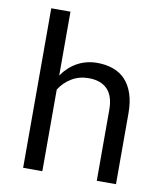

<svg xmlns="http://www.w3.org/2000/svg" viewBox="-84 -820 767 889"><g transform="rotate(10 300.0 -375.0)"><path d="M175.3 -449.7Q203.6 -491.2 245.1 -514.4Q286.6 -537.6 338.4 -538.1Q379.9 -538.1 413.8 -526.1Q447.8 -514.2 471.7 -488.8Q495.6 -463.4 508.5 -424.6Q521.5 -385.7 521.5 -332.5V0H431.2V-333.5Q431.2 -398.4 400.1 -430.2Q369.1 -461.9 311.5 -461.4Q268.1 -461.4 232.7 -440.2Q197.3 -418.9 175.3 -383.8V0H85V-750H175.3Z"/></g></svg>

Font: TypoPRO Roboto Mono
Style: Regular
Weight: 400
Designer: Google
Version: Version 2.000986; 2015; ttfautohint (v1.3)